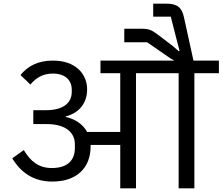

<svg xmlns="http://www.w3.org/2000/svg" viewBox="-20 -1029 1216 1049"><path d="M266 -37C402 -37 475 -115 475 -228V-237H637V0H723V-629H956V0H1042V-629H1176V-698H1037L985 -935C973 -990 947 -1009 888 -1009H817V-938H913L949 -797L961 -752L957 -749L921 -780L838 -843C808 -865 793 -872 752 -872H659V-798H784L910 -711L932 -698H529V-629H637V-308H456C432 -352 389 -379 339 -390V-393C414 -412 456 -467 456 -541C456 -623 395 -698 269 -698C185 -698 130 -666 92 -619L146 -567C178 -605 215 -627 269 -627C336 -627 372 -591 372 -539V-527C372 -468 327 -427 232 -427H162V-351H236C342 -351 389 -302 389 -242V-219C389 -158 353 -111 264 -111C192 -111 149 -145 110 -209L47 -164C95 -85 164 -37 266 -37Z"/></svg>

Font: IBM Plex Devanagari Text
Style: Regular
Weight: 450
Designer: Mike Abbink, Paul van der Laan, Pieter van Rosmalen, Erin McLaughlin
Foundry: Bold Monday
Version: Version 1.0